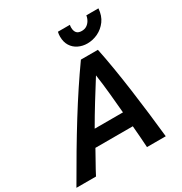

<svg xmlns="http://www.w3.org/2000/svg" viewBox="-247 -1072 1159 1223"><g transform="rotate(-30 332.0 -460.0)"><path d="M-40 0Q22 -108 78 -202.5Q134 -297 186.5 -381.5Q239 -466 290 -543Q341 -620 393 -693H518Q533 -621 547 -536Q561 -451 573.5 -360Q586 -269 597 -177.5Q608 -86 617 0H479Q477 -41 473.5 -80.5Q470 -120 467 -160H192Q171 -121 148 -81Q125 -41 104 0ZM249 -268H457Q451 -335 444 -409Q437 -483 426 -558Q380 -485 335.5 -413Q291 -341 249 -268ZM481 -761Q446 -761 416 -775.5Q386 -790 368.5 -818Q351 -846 351 -886Q351 -895 352 -903.5Q353 -912 355 -920H443Q442 -915 441.5 -910.5Q441 -906 441 -901Q441 -876 452.5 -862Q464 -848 490 -848Q511 -848 526 -857.5Q541 -867 551 -883.5Q561 -900 564 -920H653Q649 -867 623 -832Q597 -797 559.5 -779Q522 -761 481 -761Z"/></g></svg>

Font: Ubuntu Sans
Style: Bold Italic
Weight: 700
Italic angle: -13.5°
Designer: Dalton Maag Ltd
Foundry: Dalton Maag Ltd
Version: Version 1.006